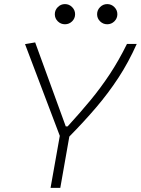

<svg xmlns="http://www.w3.org/2000/svg" viewBox="-20 -905 679 925"><path d="M223.6 0 268.1 -250.5 100.6 -692.4 149.4 -700.7 296.9 -295.9H305.7Q365.7 -361.3 415.5 -421.6Q465.3 -481.9 508.8 -547.6Q552.2 -613.3 591.8 -693.4H638.7Q599.1 -604.5 550.3 -530Q501.5 -455.6 442.9 -387Q384.3 -318.4 314 -247.1L270.5 0ZM293 -788.1Q272.9 -788.1 258.5 -802.2Q244.1 -816.4 244.1 -836.4Q244.1 -856.4 258.5 -870.8Q272.9 -885.3 293 -885.3Q313 -885.3 327.4 -870.8Q341.8 -856.4 341.8 -836.4Q341.8 -816.4 327.4 -802.2Q313 -788.1 293 -788.1ZM496.6 -788.1Q476.6 -788.1 462.2 -802.2Q447.8 -816.4 447.8 -836.4Q447.8 -856.4 462.2 -870.8Q476.6 -885.3 496.6 -885.3Q516.6 -885.3 531 -870.8Q545.4 -856.4 545.4 -836.4Q545.4 -816.4 531 -802.2Q516.6 -788.1 496.6 -788.1Z"/></svg>

Font: CaskaydiaCove NF ExtraLight
Style: Italic
Weight: 200
Italic angle: -10°
Designer: Aaron Bell
Foundry: Saja Typeworks
Version: Version 2111.001; VTT 6.35;Nerd Fonts 3.2.1